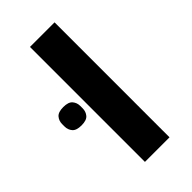

<svg xmlns="http://www.w3.org/2000/svg" viewBox="-236 -663 718 718"><g transform="rotate(-45 122.5 -304.0)"><path d="M7 -264Q-20 -264 -30.5 -276.5Q-41 -289 -41 -306V-319Q-41 -336 -30.5 -348.5Q-20 -361 7 -361Q34 -361 44.5 -348.5Q55 -336 55 -319V-306Q55 -289 44.5 -276.5Q34 -264 7 -264ZM78 -608H208V0H78Z"/></g></svg>

Font: IBM Plex Sans Hebrew SmBld
Style: Regular
Weight: 600
Designer: Mike Abbink, Paul van der Laan, Pieter van Rosmalen, Yanek Iontef
Foundry: Bold Monday
Version: Version 1.3